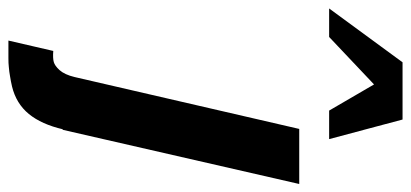

<svg xmlns="http://www.w3.org/2000/svg" viewBox="-316 -506 1005 470"><g transform="rotate(90 187.0 -270.5)"><path d="M292 -573.2H222.2L158.2 -683.1L42 -573.2H-27.8L104 -752.9H244.1ZM269 80.1 268.1 78.1Q255.9 130.9 230.5 161.9Q205.1 192.9 163.1 203.1Q156.2 204.6 150.4 205.8Q144.5 207 137.7 208Q130.9 209 127 209.7Q123 210.4 115.5 210.9Q107.9 211.4 105.2 211.7Q102.5 211.9 93.3 211.9Q84 211.9 81.3 211.9Q78.6 211.9 66.4 211.9Q54.2 211.9 50.8 211.9L76.2 102.1Q94.2 103.5 103.5 100.8Q112.8 98.1 123 86.9Q134.3 74.2 140.1 49.8L267.1 -500H401.9Z"/></g></svg>

Font: Perun
Style: Bold Italic
Weight: 700
Italic angle: -12°
Foundry: Copyright (c) Stefan Peev, Context Ltd, 2016
Version: Version 001.000